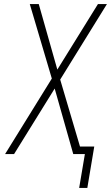

<svg xmlns="http://www.w3.org/2000/svg" viewBox="-20 -755 544 941"><path d="M368 166 396 0H339L248 -321L49 0H5L234 -370L126 -735H170L261 -414L460 -735H504L275 -365L372 -37H442L408 166Z"/></svg>

Font: Iosevka SS18 Extralight
Style: Italic
Weight: 200
Italic angle: -9°
Monospace: yes
Designer: Belleve Invis
Foundry: Belleve Invis
Version: Version 25.1.1; ttfautohint (v1.8.4)